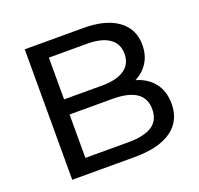

<svg xmlns="http://www.w3.org/2000/svg" viewBox="-123 -834 1002 968"><g transform="rotate(-20 378.5 -350.0)"><path d="M672 -301.5C648.7 -331.2 616.7 -351.7 576 -363C604.7 -377 627.5 -397.3 644.5 -424C661.5 -450.7 670 -482.3 670 -519C670 -575.7 648.2 -620 604.5 -652C560.8 -684 499 -700 419 -700H105V0H439C526.3 0 592.8 -16.3 638.5 -49C684.2 -81.7 707 -128.3 707 -189C707 -234.3 695.3 -271.8 672 -301.5ZM205 -619H410C461.3 -619 500.8 -609.5 528.5 -590.5C556.2 -571.5 570 -543.7 570 -507C570 -470.3 556.2 -442.5 528.5 -423.5C500.8 -404.5 461.3 -395 410 -395H205ZM563 -109C534.3 -90.3 491.7 -81 435 -81H205V-314H435C549 -314 606 -275 606 -197C606 -157 591.7 -127.7 563 -109Z"/></g></svg>

Font: ICO Headline
Style: Regular
Weight: 500
Designer: Julieta Ulanovsky
Foundry: Julieta Ulanovsky
Version: Version 7.200